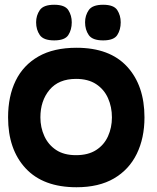

<svg xmlns="http://www.w3.org/2000/svg" viewBox="-20 -774 659 808"><path d="M302 14Q162 14 88 -65.5Q14 -145 14 -280Q14 -369 46 -434.5Q78 -500 142 -536.5Q206 -573 302 -573Q442 -573 515 -493.5Q588 -414 588 -280Q588 -193 555.5 -126.5Q523 -60 459.5 -23Q396 14 302 14ZM300 -121Q351 -121 384.5 -142.5Q418 -164 434.5 -200.5Q451 -237 451 -280Q451 -324 434.5 -361Q418 -398 384.5 -420Q351 -442 300 -442Q227 -442 188.5 -396Q150 -350 150 -280Q150 -238 166.5 -201.5Q183 -165 216 -143Q249 -121 300 -121ZM208 -604Q163 -604 147.5 -626.5Q132 -649 132 -680Q132 -709 147.5 -731.5Q163 -754 208 -754Q253 -754 267.5 -731.5Q282 -709 282 -680Q282 -649 267.5 -626.5Q253 -604 208 -604ZM414 -604Q369 -604 353.5 -626.5Q338 -649 338 -680Q338 -709 353.5 -731.5Q369 -754 414 -754Q459 -754 473.5 -731.5Q488 -709 488 -680Q488 -649 473.5 -626.5Q459 -604 414 -604Z"/></svg>

Font: Darker Grotesque Light Black
Style: Regular
Weight: 900
Version: Version 1.000;gftools[0.9.28]